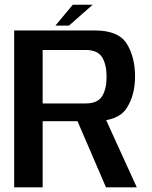

<svg xmlns="http://www.w3.org/2000/svg" viewBox="-20 -806 652 826"><path d="M41 0H163.5V-284.5H383Q488 -284.5 524.5 -340.2Q561 -396 561 -477.5Q561 -559.5 525.8 -617.2Q490.5 -675 388 -675H41ZM436 0H568.5L421 -323.5L299.5 -317ZM163.5 -361V-591H348.5Q400 -591 419.2 -559.8Q438.5 -528.5 438.5 -476Q438.5 -423 419.2 -392Q400 -361 348.5 -361ZM218.5 -696H277L378.5 -785.5H293Z"/></svg>

Font: Anybody UltraCondensed Thin Medium
Style: Regular
Weight: 500
Version: Version 1.111